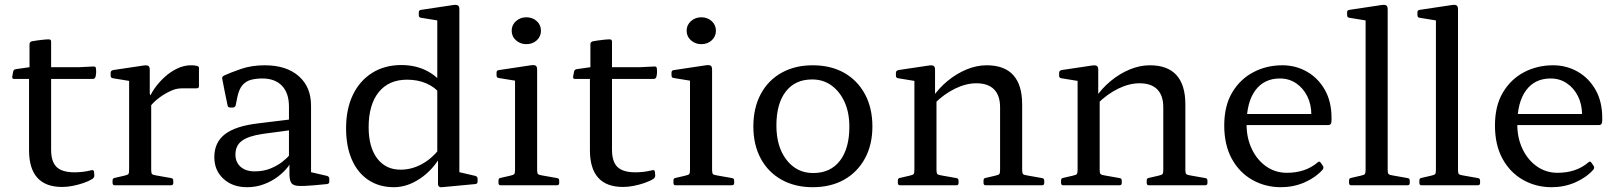

<svg xmlns="http://www.w3.org/2000/svg" viewBox="-20 -772 6738 800"><path d="M239 7Q170 7 135.5 -31.5Q101 -70 101 -146V-482L103 -492V-588Q103 -597 113 -600Q123 -602 135 -603.5Q147 -605 160 -606.5Q173 -608 184 -608Q193 -608 193 -598V-148Q193 -98 216 -76Q239 -54 291 -54Q307 -54 324.5 -56Q342 -58 362 -63Q371 -65 372 -55L373 -42Q374 -34 366 -27Q350 -17 328 -9.5Q306 -2 283 2.5Q260 7 239 7ZM38 -443Q30 -443 31 -453L35 -474Q37 -483 47 -484L103 -492H309L371 -495Q380 -495 380 -485Q381 -477 380.5 -468.5Q380 -460 378 -452Q375 -443 366 -443Z M518 0V-316H610V0ZM809 -413Q809 -404 799 -404H743Q731 -404 720.5 -402.5Q710 -401 698 -396Q669 -384 643 -364.5Q617 -345 600 -321L597 -350Q605 -376 623 -402Q641 -428 665.5 -450.5Q690 -473 718.5 -486.5Q747 -500 775 -500Q809 -500 809 -490ZM458 0Q449 0 449 -10V-20Q449 -30 459 -31L498 -40Q512 -43 515 -47Q518 -51 518 -65V-180H610V-64Q610 -51 613.5 -47Q617 -43 631 -41L693 -30Q702 -29 702 -19V-9Q702 0 692 0ZM518 -316V-462L536 -432L450 -446Q441 -447 441 -457V-469Q441 -477 451 -480L578 -499Q592 -501 598 -497.5Q604 -494 604 -481V-382L610 -365V-316Z M1009 8Q949 8 911 -27Q873 -62 873 -117Q873 -179 917.5 -213Q962 -247 1056 -258L1195 -275L1193 -230L1074 -214Q1014 -205 987.5 -185Q961 -165 961 -128Q961 -96 982.5 -77Q1004 -58 1041 -58Q1079 -58 1108.5 -70.5Q1138 -83 1158 -99Q1178 -115 1186 -126L1198 -113Q1195 -97 1179.5 -76.5Q1164 -56 1138.5 -36.5Q1113 -17 1080 -4.5Q1047 8 1009 8ZM1184 -328Q1184 -384 1155 -414.5Q1126 -445 1073 -445Q1047 -445 1026 -439.5Q1005 -434 990.5 -417.5Q976 -401 969 -368L962 -333Q959 -324 950 -324H939Q929 -324 928 -334Q922 -362 916.5 -389.5Q911 -417 906 -444Q904 -452 913 -457Q939 -469 983.5 -484.5Q1028 -500 1083 -500Q1173 -500 1224.5 -455Q1276 -410 1276 -332V-162H1184ZM1276 -162V-28L1257 -59L1343 -39Q1352 -36 1352 -27V-15Q1352 -6 1342 -5L1289 0Q1244 4 1222 2.5Q1200 1 1193 -11Q1186 -23 1186 -48V-99L1184 -107V-162Z M1802 -162V-597H1894V-162ZM1818 -378Q1791 -410 1755.5 -425Q1720 -440 1676 -440Q1600 -440 1558 -388Q1516 -336 1516 -242Q1516 -159 1551.5 -112Q1587 -65 1649 -65Q1694 -65 1735.5 -87Q1777 -109 1809 -149L1819 -126Q1784 -64 1730.5 -28Q1677 8 1621 8Q1560 8 1515 -22Q1470 -52 1446 -107Q1422 -162 1422 -238Q1422 -318 1450.5 -377Q1479 -436 1531 -468.5Q1583 -501 1652 -501Q1715 -501 1764 -474Q1813 -447 1843 -395ZM1802 -568V-714L1820 -684L1734 -698Q1725 -699 1725 -709V-721Q1725 -730 1735 -731L1868 -751Q1882 -753 1888 -749.5Q1894 -746 1894 -733V-568ZM1894 -162V-28L1875 -59L1961 -39Q1970 -36 1970 -27V-15Q1970 -6 1960 -5L1821 8Q1814 9 1809.5 5.5Q1805 2 1805 -6V-120L1802 -129V-162Z M2173 -588Q2148 -588 2130 -604Q2112 -620 2112 -644Q2112 -668 2130 -684Q2148 -700 2173 -700Q2199 -700 2216.5 -684Q2234 -668 2234 -644Q2234 -620 2216.5 -604Q2199 -588 2173 -588ZM2126 0V-317H2218V0ZM2066 0Q2057 0 2057 -10V-20Q2057 -30 2067 -31L2106 -40Q2120 -43 2123 -47Q2126 -51 2126 -65V-180H2218V-64Q2218 -51 2221.5 -47Q2225 -43 2239 -41L2301 -30Q2310 -29 2310 -19V-9Q2310 0 2300 0ZM2126 -317V-463L2144 -433L2058 -447Q2049 -448 2049 -458V-470Q2049 -479 2059 -480L2192 -500Q2206 -502 2212 -498.5Q2218 -495 2218 -482V-317Z M2576 7Q2507 7 2472.5 -31.5Q2438 -70 2438 -146V-482L2440 -492V-588Q2440 -597 2450 -600Q2460 -602 2472 -603.5Q2484 -605 2497 -606.5Q2510 -608 2521 -608Q2530 -608 2530 -598V-148Q2530 -98 2553 -76Q2576 -54 2628 -54Q2644 -54 2661.5 -56Q2679 -58 2699 -63Q2708 -65 2709 -55L2710 -42Q2711 -34 2703 -27Q2687 -17 2665 -9.5Q2643 -2 2620 2.5Q2597 7 2576 7ZM2375 -443Q2367 -443 2368 -453L2372 -474Q2374 -483 2384 -484L2440 -492H2646L2708 -495Q2717 -495 2717 -485Q2718 -477 2717.5 -468.5Q2717 -460 2715 -452Q2712 -443 2703 -443Z M2902 -588Q2877 -588 2859 -604Q2841 -620 2841 -644Q2841 -668 2859 -684Q2877 -700 2902 -700Q2928 -700 2945.5 -684Q2963 -668 2963 -644Q2963 -620 2945.5 -604Q2928 -588 2902 -588ZM2855 0V-317H2947V0ZM2795 0Q2786 0 2786 -10V-20Q2786 -30 2796 -31L2835 -40Q2849 -43 2852 -47Q2855 -51 2855 -65V-180H2947V-64Q2947 -51 2950.5 -47Q2954 -43 2968 -41L3030 -30Q3039 -29 3039 -19V-9Q3039 0 3029 0ZM2855 -317V-463L2873 -433L2787 -447Q2778 -448 2778 -458V-470Q2778 -479 2788 -480L2921 -500Q2935 -502 2941 -498.5Q2947 -495 2947 -482V-317Z M3366 8Q3292 8 3236 -23.5Q3180 -55 3149.5 -112Q3119 -169 3119 -245Q3119 -322 3149.5 -379.5Q3180 -437 3236 -468.5Q3292 -500 3366 -500Q3442 -500 3497.5 -468.5Q3553 -437 3584 -379.5Q3615 -322 3615 -245Q3615 -169 3584 -112Q3553 -55 3497.5 -23.5Q3442 8 3366 8ZM3368 -51Q3440 -51 3479.5 -102Q3519 -153 3519 -244Q3519 -303 3499 -347Q3479 -391 3444.5 -416Q3410 -441 3364 -441Q3293 -441 3254 -390.5Q3215 -340 3215 -249Q3215 -160 3257.5 -105.5Q3300 -51 3368 -51Z M4147 -325Q4147 -374 4122 -399.5Q4097 -425 4048 -425Q4005 -425 3959 -402.5Q3913 -380 3873 -340L3864 -364Q3891 -404 3928 -434.5Q3965 -465 4007 -482.5Q4049 -500 4091 -500Q4165 -500 4202 -459Q4239 -418 4239 -337V0H4147ZM3790 0V-316H3882V0ZM3730 0Q3721 0 3721 -10V-20Q3721 -30 3731 -31L3770 -40Q3784 -43 3787 -47Q3790 -51 3790 -65V-180H3882V-64Q3882 -51 3885.5 -47Q3889 -43 3903 -41L3965 -30Q3974 -29 3974 -19V-9Q3974 0 3964 0ZM4087 0Q4078 0 4078 -10V-20Q4078 -30 4088 -31L4127 -40Q4141 -43 4144 -47Q4147 -51 4147 -65V-180H4239V-64Q4239 -51 4242.5 -47Q4246 -43 4260 -41L4322 -30Q4331 -29 4331 -19V-9Q4331 0 4321 0ZM3790 -316V-462L3808 -432L3722 -446Q3713 -447 3713 -457V-469Q3713 -477 3723 -480L3850 -499Q3864 -501 3870 -497.5Q3876 -494 3876 -481V-382L3882 -365V-316Z M4827 -325Q4827 -374 4802 -399.5Q4777 -425 4728 -425Q4685 -425 4639 -402.5Q4593 -380 4553 -340L4544 -364Q4571 -404 4608 -434.5Q4645 -465 4687 -482.5Q4729 -500 4771 -500Q4845 -500 4882 -459Q4919 -418 4919 -337V0H4827ZM4470 0V-316H4562V0ZM4410 0Q4401 0 4401 -10V-20Q4401 -30 4411 -31L4450 -40Q4464 -43 4467 -47Q4470 -51 4470 -65V-180H4562V-64Q4562 -51 4565.5 -47Q4569 -43 4583 -41L4645 -30Q4654 -29 4654 -19V-9Q4654 0 4644 0ZM4767 0Q4758 0 4758 -10V-20Q4758 -30 4768 -31L4807 -40Q4821 -43 4824 -47Q4827 -51 4827 -65V-180H4919V-64Q4919 -51 4922.5 -47Q4926 -43 4940 -41L5002 -30Q5011 -29 5011 -19V-9Q5011 0 5001 0ZM4470 -316V-462L4488 -432L4402 -446Q4393 -447 4393 -457V-469Q4393 -477 4403 -480L4530 -499Q4544 -501 4550 -497.5Q4556 -494 4556 -481V-382L4562 -365V-316Z M5317 8Q5252 8 5198 -22.5Q5144 -53 5112.5 -110.5Q5081 -168 5081 -249Q5081 -331 5114 -386.5Q5147 -442 5202 -471Q5257 -500 5323 -500Q5379 -500 5425.5 -473.5Q5472 -447 5500 -398Q5528 -349 5528 -281Q5528 -277 5528 -271Q5528 -265 5527 -260Q5524 -251 5515 -251H5160V-297H5467L5444 -275Q5444 -280 5444 -284.5Q5444 -289 5444 -293Q5444 -337 5427 -371Q5410 -405 5380.5 -425Q5351 -445 5313 -445Q5247 -445 5210.5 -395.5Q5174 -346 5174 -254Q5174 -197 5196 -151Q5218 -105 5256 -78.5Q5294 -52 5342 -52Q5420 -52 5471 -96Q5478 -102 5483 -94L5492 -81Q5497 -74 5491 -65Q5460 -31 5414.5 -11.5Q5369 8 5317 8Z M5670 0V-569H5762V0ZM5610 0Q5601 0 5601 -10V-20Q5601 -30 5611 -31L5650 -40Q5664 -43 5667 -47Q5670 -51 5670 -65V-180H5762V-64Q5762 -51 5765.5 -47Q5769 -43 5783 -41L5845 -30Q5854 -29 5854 -19V-9Q5854 0 5844 0ZM5670 -568V-714L5688 -684L5602 -698Q5593 -699 5593 -709V-721Q5593 -730 5603 -731L5736 -751Q5750 -753 5756 -749.5Q5762 -746 5762 -733V-568Z M5963 0V-569H6055V0ZM5903 0Q5894 0 5894 -10V-20Q5894 -30 5904 -31L5943 -40Q5957 -43 5960 -47Q5963 -51 5963 -65V-180H6055V-64Q6055 -51 6058.5 -47Q6062 -43 6076 -41L6138 -30Q6147 -29 6147 -19V-9Q6147 0 6137 0ZM5963 -568V-714L5981 -684L5895 -698Q5886 -699 5886 -709V-721Q5886 -730 5896 -731L6029 -751Q6043 -753 6049 -749.5Q6055 -746 6055 -733V-568Z M6445 8Q6380 8 6326 -22.5Q6272 -53 6240.5 -110.5Q6209 -168 6209 -249Q6209 -331 6242 -386.5Q6275 -442 6330 -471Q6385 -500 6451 -500Q6507 -500 6553.5 -473.5Q6600 -447 6628 -398Q6656 -349 6656 -281Q6656 -277 6656 -271Q6656 -265 6655 -260Q6652 -251 6643 -251H6288V-297H6595L6572 -275Q6572 -280 6572 -284.5Q6572 -289 6572 -293Q6572 -337 6555 -371Q6538 -405 6508.5 -425Q6479 -445 6441 -445Q6375 -445 6338.5 -395.5Q6302 -346 6302 -254Q6302 -197 6324 -151Q6346 -105 6384 -78.5Q6422 -52 6470 -52Q6548 -52 6599 -96Q6606 -102 6611 -94L6620 -81Q6625 -74 6619 -65Q6588 -31 6542.5 -11.5Q6497 8 6445 8Z"/></svg>

Font: Hahmlet
Style: Regular
Weight: 400
Designer: Minjoo Ham & Mark Frömberg
Foundry: hypertype
Version: Version 1.001; ttfautohint (v1.8.3)